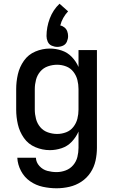

<svg xmlns="http://www.w3.org/2000/svg" viewBox="-20 -799 616 1032"><path d="M284 213Q319 213 353.5 205Q388 197 417.5 177.5Q447 158 466.5 128.5Q486 99 493.5 64.5Q501 30 501 -5V-530H402V-439Q389 -469 366 -493Q343 -517 311.5 -527.5Q280 -538 248 -538Q208 -538 170 -522Q132 -506 108.5 -472.5Q85 -439 76 -399.5Q67 -360 67 -320V-210Q67 -170 76 -130.5Q85 -91 108.5 -57.5Q132 -24 170 -8Q208 8 248 8Q280 8 311.5 -2.5Q343 -13 366 -37.5Q389 -62 402 -92V-5Q402 20 396 44.5Q390 69 373.5 88.5Q357 108 333 117Q309 126 284 126Q259 126 234.5 119.5Q210 113 192 93.5Q174 74 173 49H73Q75 86 93 120Q111 154 142 175.5Q173 197 210 205Q247 213 284 213ZM287 -79Q262 -79 237.5 -87.5Q213 -96 196.5 -115.5Q180 -135 173.5 -160Q167 -185 167 -210V-320Q167 -345 173.5 -370Q180 -395 196.5 -414.5Q213 -434 237.5 -442.5Q262 -451 287 -451Q312 -451 335.5 -442Q359 -433 374.5 -413Q390 -393 396 -369Q402 -345 402 -320V-210Q402 -185 396 -161Q390 -137 374.5 -117Q359 -97 335.5 -88Q312 -79 287 -79ZM288 -547Q304 -547 318.5 -553.5Q333 -560 339.5 -575Q346 -590 346 -605Q346 -618 341.5 -630.5Q337 -643 326.5 -651.5Q316 -660 304 -662Q309 -683 320 -702.5Q331 -722 346 -738L300 -779Q265 -746 247.5 -699.5Q230 -653 230 -605Q230 -590 236.5 -575Q243 -560 258 -553.5Q273 -547 288 -547Z"/></svg>

Font: Iosevka Sparkle Medium
Style: Regular
Weight: 500
Designer: Belleve Invis
Foundry: Belleve Invis
Version: Version 4.5.0; ttfautohint (v1.8.3)